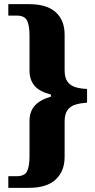

<svg xmlns="http://www.w3.org/2000/svg" viewBox="-20 -780 459 924"><path d="M20 124V68H60Q99 68 110.5 43.5Q122 19 122 -27V-198Q122 -242 146.5 -270.5Q171 -299 225 -315V-325Q170 -339 146 -367.5Q122 -396 122 -440V-610Q122 -656 110.5 -680.5Q99 -705 60 -705H20V-760H120Q205 -760 248 -721.5Q291 -683 291 -613V-442Q291 -405 305.5 -386Q320 -367 344.5 -360Q369 -353 399 -352V-286Q369 -284 344.5 -277Q320 -270 305.5 -251Q291 -232 291 -195V-25Q291 44 248 84Q205 124 120 124Z"/></svg>

Font: Noto Serif Ethiopic SemiCondensed ExtraBold
Style: Regular
Weight: 800
Width: 4
Designer: Monotype Design Team
Foundry: Monotype Imaging Inc.
Version: Version 2.102; ttfautohint (v1.8.4.7-5d5b)